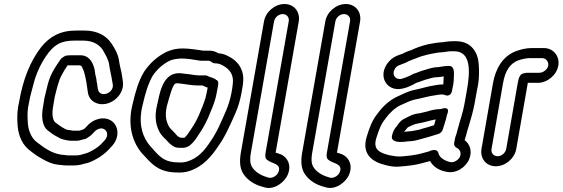

<svg xmlns="http://www.w3.org/2000/svg" viewBox="-20 -790 2798 955"><path d="M145 -366C161 -432 190 -487 223 -530C254 -568 285 -588 349 -588H394C443 -588 473 -568 491 -542C505 -517 520 -493 523 -468C527 -438 534 -415 537 -392L541 -370C548 -324 474 -301 467 -347L464 -365C464 -376 461 -380 461 -382C460 -400 456 -410 454 -420C452 -430 452 -441 449 -450L446 -460C440 -478 424 -515 381 -515H336C329 -515 322 -515 315 -514C308 -514 304 -512 299 -509C293 -505 284 -500 280 -493C268 -475 252 -453 241 -431C219 -391 213 -348 203 -310C203 -309 202 -308 202 -308L194 -259C186 -216 187 -165 218 -141L239 -125C255 -114 265 -110 279 -102C280 -101 282 -100 283 -100L296 -96C300 -95 305 -94 309 -93L321 -91C326 -90 330 -90 334 -90H364C375 -90 389 -96 395 -97C401 -97 405 -99 409 -101L420 -108C435 -117 444 -129 449 -134C461 -147 484 -159 502 -145C515 -135 518 -113 503 -95L495 -86C477 -65 458 -51 431 -37C413 -28 405 -26 392 -23C379 -18 367 -17 351 -17H321C315 -17 308 -18 301 -19L282 -21C260 -25 241 -32 225 -41L211 -49C199 -55 179 -72 167 -80C140 -98 123 -133 119 -172C117 -198 115 -229 120 -258L125 -283C130 -314 138 -336 145 -366ZM373 -140H343C342 -140 340 -141 338 -141L325 -143L317 -144L307 -147C294 -154 286 -158 274 -167L254 -182C243 -192 237 -221 244 -259L252 -307C262 -346 271 -388 286 -415C295 -433 304 -447 316 -465H327H372C389 -465 387 -457 397 -436C408 -401 412 -365 417 -331C420 -309 432 -291 451 -281C513 -247 603 -310 591 -386L588 -406C585 -434 576 -459 573 -482C569 -520 549 -552 535 -573C511 -610 466 -638 402 -638H357C279 -638 226 -607 185 -556C129 -484 94 -393 75 -283L70 -258C64 -221 66 -187 68 -160C73 -111 93 -66 133 -38C146 -27 166 -13 181 -5L195 3C214 14 240 26 267 29L286 31C293 32 304 33 312 33H342C362 33 380 31 400 24C416 22 432 15 448 7C480 -9 508 -30 532 -58L540 -67C577 -111 568 -164 537 -187C500 -215 443 -199 413 -163C402 -151 402 -151 394 -146C387 -145 379 -140 373 -140Z M1017 -410C1013 -413 1007 -415 1003 -415H970C951 -415 926 -421 900 -423C888 -424 883 -426 874 -426H870C782 -426 772 -306 761 -266C746 -205 757 -160 778 -126C789 -110 800 -101 808 -93C820 -79 830 -69 847 -60C852 -57 861 -55 868 -55H895C898 -55 901 -56 904 -57L915 -61C920 -63 926 -67 929 -71C948 -87 960 -108 970 -123C992 -155 1012 -193 1025 -228C1037 -257 1051 -288 1058 -329L1065 -366C1069 -391 1056 -392 1056 -392C1048 -402 1021 -407 1017 -410ZM1013 -354 1008 -329C1002 -295 991 -270 978 -238C966 -207 948 -172 930 -147C917 -128 911 -117 898 -105H879C866 -108 858 -118 849 -129C837 -142 828 -149 822 -158C807 -183 799 -215 810 -262C826 -320 839 -370 854 -375C855 -375 858 -376 861 -376H863C869 -375 879 -374 888 -373C908 -371 934 -365 961 -365H987C996 -360 1007 -356 1013 -354ZM1049 -475C1066 -475 1076 -471 1089 -464C1120 -447 1144 -420 1138 -374C1137 -365 1136 -357 1135 -350L1131 -327C1126 -298 1115 -264 1105 -241C1081 -186 1059 -132 1029 -90C996 -38 963 -3 912 13C902 16 890 19 872 18C802 18 781 -5 748 -40C734 -57 722 -68 713 -82C684 -125 668 -187 690 -270C703 -328 718 -376 740 -414C763 -447 789 -470 822 -487C839 -495 854 -497 880 -499C910 -499 941 -494 970 -489C975 -488 978 -488 983 -488H1013C1022 -488 1028 -486 1034 -480C1038 -477 1044 -475 1049 -475ZM888 -549C860 -549 834 -544 806 -531C762 -509 725 -475 698 -435C698 -435 697 -435 697 -434C669 -387 654 -335 640 -274C615 -178 635 -101 669 -50C682 -30 696 -17 708 -4C742 33 778 68 863 68C883 69 902 67 921 61C990 39 1033 -13 1069 -68C1103 -116 1127 -174 1151 -227C1164 -256 1175 -293 1181 -327L1185 -350C1187 -359 1188 -369 1189 -378C1197 -443 1162 -488 1118 -509C1105 -516 1089 -524 1066 -525C1054 -533 1038 -538 1022 -538H992C960 -542 926 -549 888 -549Z M1343 -683C1347 -704 1366 -720 1386 -720C1406 -720 1420 -704 1416 -683L1301 -31C1298 -13 1299 -1 1310 6C1331 24 1382 23 1365 66C1359 82 1337 98 1317 94L1308 91C1279 83 1253 67 1238 47C1225 30 1221 9 1228 -31ZM1293 -683 1178 -31C1170 15 1173 53 1195 81C1214 107 1246 129 1286 139L1296 142C1344 156 1396 117 1412 77C1433 25 1404 -16 1366 -26C1361 -27 1358 -30 1352 -30H1351V-31L1466 -683C1474 -731 1443 -770 1395 -770C1347 -770 1301 -731 1293 -683Z M1648 -683C1652 -704 1671 -720 1691 -720C1711 -720 1725 -704 1721 -683L1606 -31C1603 -13 1604 -1 1615 6C1636 24 1687 23 1670 66C1664 82 1642 98 1622 94L1613 91C1584 83 1558 67 1543 47C1530 30 1526 9 1533 -31ZM1598 -683 1483 -31C1475 15 1478 53 1500 81C1519 107 1551 129 1591 139L1601 142C1649 156 1701 117 1717 77C1738 25 1709 -16 1671 -26C1666 -27 1663 -30 1657 -30H1656V-31L1771 -683C1779 -731 1748 -770 1700 -770C1652 -770 1606 -731 1598 -683Z M2303 -345 2290 -272C2283 -231 2266 -184 2256 -145L2250 -123C2248 -115 2244 -108 2243 -100L2239 -78C2237 -68 2243 -59 2251 -55C2266 -49 2276 -31 2268 -11C2261 5 2238 21 2218 16C2190 9 2165 -7 2161 -28C2159 -38 2151 -44 2141 -44C2125 -44 2114 -37 2114 -37L2077 -27C2049 -19 2014 -15 1978 -12C1957 -10 1937 -14 1916 -18C1863 -31 1835 -49 1852 -104C1865 -146 1877 -176 1896 -198C1896 -199 1897 -200 1897 -200C1918 -228 1944 -254 1973 -267C1998 -278 2021 -290 2044 -295C2082 -302 2111 -312 2144 -316C2156 -318 2167 -320 2172 -320H2178C2182 -320 2186 -320 2191 -318C2191 -318 2222 -302 2229 -341L2230 -348C2238 -378 2237 -400 2238 -420C2239 -439 2235 -462 2215 -462H2212C2187 -462 2178 -458 2159 -456C2131 -456 2104 -445 2089 -441C2070 -436 2056 -429 2047 -426C2042 -425 2038 -424 2035 -422C2020 -413 1998 -404 1978 -398C1943 -391 1926 -423 1947 -452C1956 -464 1962 -464 1990 -475C1995 -477 1999 -478 2004 -481C2014 -487 2024 -490 2036 -495L2052 -501C2084 -515 2125 -523 2163 -529C2185 -529 2208 -535 2221 -535H2240C2325 -535 2318 -430 2303 -345ZM2187 -410C2186 -397 2186 -383 2185 -370H2181C2170 -370 2160 -369 2145 -366C2107 -361 2075 -349 2042 -343C2008 -336 1982 -321 1959 -311C1917 -292 1884 -261 1858 -225C1830 -191 1817 -152 1804 -110C1776 -18 1839 17 1897 31C1916 36 1941 42 1974 38C2010 35 2048 31 2082 21L2119 11C2135 39 2162 57 2198 64C2247 76 2297 43 2314 1C2331 -41 2315 -75 2291 -93C2293 -102 2297 -110 2299 -119L2304 -139C2306 -146 2309 -154 2311 -161C2320 -193 2333 -233 2340 -272L2353 -344C2364 -389 2364 -438 2361 -473C2357 -529 2324 -585 2249 -585H2230C2207 -585 2182 -579 2169 -579C2159 -579 2151 -577 2138 -575C2106 -571 2070 -560 2039 -547L2026 -541C2011 -536 1999 -532 1983 -523C1960 -515 1932 -508 1908 -476C1873 -429 1886 -379 1920 -358C1960 -333 2011 -355 2051 -378C2069 -383 2083 -390 2094 -393C2116 -399 2136 -406 2152 -406C2164 -406 2173 -408 2187 -410ZM2177 -249C2173 -248 2170 -247 2166 -247H2161C2152 -247 2129 -243 2120 -240C2106 -235 2088 -232 2069 -227L2049 -224C2025 -219 2006 -206 1994 -201C1971 -191 1960 -171 1953 -162C1938 -145 1934 -131 1930 -116C1923 -92 1947 -84 1970 -84H1979C1990 -84 2000 -86 2009 -87C2035 -87 2055 -93 2069 -97L2087 -102C2090 -103 2101 -106 2105 -107L2119 -111C2133 -115 2144 -119 2161 -124C2171 -127 2179 -136 2182 -145C2189 -169 2198 -191 2203 -218C2203 -218 2226 -264 2177 -249ZM1990 -134C1996 -141 2006 -155 2009 -157C2025 -165 2041 -172 2050 -174L2070 -178C2093 -182 2118 -191 2147 -196C2144 -187 2143 -178 2139 -167C2130 -164 2123 -163 2113 -159L2099 -155C2095 -154 2088 -152 2081 -150L2065 -145C2046 -142 2029 -137 2017 -137C2008 -137 2001 -135 1990 -134Z M2498 -50C2494 -29 2475 -13 2455 -13C2435 -13 2421 -29 2425 -50L2482 -376C2493 -440 2518 -474 2556 -489C2572 -495 2598 -501 2614 -501H2676C2695 -501 2710 -483 2707 -464C2704 -445 2682 -428 2663 -428H2601C2597 -428 2594 -427 2590 -426C2565 -425 2560 -402 2555 -376ZM2548 -50 2605 -376C2605 -377 2606 -377 2606 -378H2655C2702 -378 2749 -416 2757 -464C2765 -511 2732 -551 2685 -551H2623C2596 -551 2566 -543 2545 -535C2479 -509 2445 -448 2432 -376L2375 -50C2367 -2 2398 37 2446 37C2494 37 2540 -2 2548 -50Z"/></svg>

Font: Blanket
Style: BdOutlineObl
Weight: 700
Foundry: Cannot Into Space Fonts
Version: Version 0.9